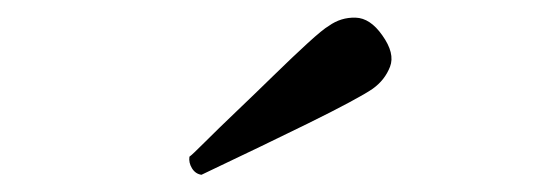

<svg xmlns="http://www.w3.org/2000/svg" viewBox="-20 -981 640 223"><path d="M214 -778Q207 -779 203 -785.5Q199 -792 200 -799Q203 -801 218 -816Q233 -831 254.5 -851.5Q276 -872 298 -893.5Q320 -915 337.5 -931Q355 -947 362 -951Q376 -961 393 -960.5Q410 -960 424 -940Q439 -919 433 -903.5Q427 -888 413 -878Q406 -873 385.5 -862Q365 -851 337.5 -837.5Q310 -824 283 -811Q256 -798 237 -789Q218 -780 214 -778Z"/></svg>

Font: Zen Old Mincho
Style: Bold
Weight: 700
Designer: Yoshimichi Ohira
Foundry: Positype
Version: Version 1.500